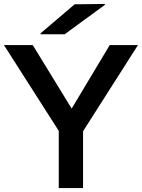

<svg xmlns="http://www.w3.org/2000/svg" viewBox="-24 -960 724 980"><path d="M680.2 -730 399.9 -290V0H275.9V-292L-3.9 -730H143.1L341.8 -405.8L536.1 -730ZM183.1 -785.2V-790L356.9 -938L511.2 -939.9V-935.1L306.2 -785.2Z"/></svg>

Font: Nacelle SemiBold
Style: Regular
Weight: 600
Designer: Sora Sagano
Foundry: Sora Sagano
Version: Version 1.000;FEAKit 1.0